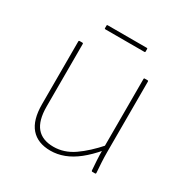

<svg xmlns="http://www.w3.org/2000/svg" viewBox="-144 -726 835 860"><g transform="rotate(30 273.0 -295.5)"><path d="M229 12Q163 12 128 -28Q93 -68 93 -150V-475Q93 -479 97 -479H112Q116 -479 116 -475V-151Q116 -79 145 -44.5Q174 -10 232 -10Q287 -10 336 -44Q385 -78 435 -135V-108Q401 -68 367 -41Q333 -14 298.5 -1Q264 12 229 12ZM439 0Q436 0 435 -4Q433 -30 431.5 -55.5Q430 -81 430 -108V-120V-475Q430 -479 433 -479H449Q453 -479 453 -475V-111Q453 -83 454.5 -57Q456 -31 458 -4Q458 0 454 0ZM171 -582Q167 -582 167 -585V-600Q167 -603 171 -603H373Q377 -603 377 -600V-585Q377 -582 373 -582Z"/></g></svg>

Font: Sofia Sans Thin
Style: Regular
Weight: 250
Designer: Botio Nikoltchev, Ani Petrova
Foundry: lettersoup
Version: Version 4.101